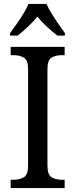

<svg xmlns="http://www.w3.org/2000/svg" viewBox="-20 -951 381 971"><path d="M34 0V-42H50Q79 -42 100.5 -54.5Q122 -67 122 -113V-601Q122 -647 100.5 -659.5Q79 -672 50 -672H34V-714H307V-672H292Q261 -672 240.5 -659.5Q220 -647 220 -601V-113Q220 -67 241 -54.5Q262 -42 292 -42H307V0ZM31 -784Q45 -803 63.5 -829Q82 -855 98.5 -882Q115 -909 124 -931H215Q225 -909 241.5 -882Q258 -855 276 -829Q294 -803 308 -784V-771H270Q244 -791 217 -816Q190 -841 169 -867Q148 -841 121.5 -816Q95 -791 69 -771H31Z"/></svg>

Font: Noto Serif Lao SemCond
Style: Regular
Weight: 400
Width: 4
Designer: Monotype Design Team
Foundry: Monotype Imaging Inc.
Version: Version 2.004; ttfautohint (v1.8.4.7-5d5b)